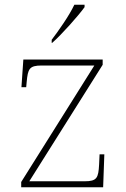

<svg xmlns="http://www.w3.org/2000/svg" viewBox="-20 -786 529 806"><path d="M197 -619V-606H199C240 -642 310 -721 335 -756V-766H292C271 -721 226 -657 197 -619ZM69 0H413L418 -138H398L396 -95C393 -39 387 -25 335 -25H103L411 -514V-536H78L70 -420H90L92 -442C97 -497 103 -511 155 -511H376L69 -22Z"/></svg>

Font: Noto Serif Sinhala Thin
Style: Regular
Weight: 100
Designer: Jelle Bosma - Monotype Design Team
Foundry: Monotype Imaging Inc.
Version: Version 2.007